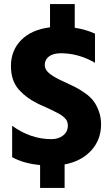

<svg xmlns="http://www.w3.org/2000/svg" viewBox="-20 -810 554 948"><path d="M299 118H178V5Q95 -3 40 -34V-189Q131 -123 234 -123Q269 -123 292 -141.5Q315 -160 315 -190Q315 -200 312 -209Q309 -218 301 -226Q293 -234 285.5 -239.5Q278 -245 263.5 -252.5Q249 -260 239 -265Q229 -270 209.5 -279Q190 -288 178 -293Q113 -323 73.5 -367Q34 -411 34 -484Q34 -561 85 -612.5Q136 -664 227 -675V-790H349V-673Q402 -665 449 -644V-500Q368 -547 281 -547Q242 -547 221.5 -531Q201 -515 201 -490Q201 -465 226 -445.5Q251 -426 301 -404Q332 -390 352.5 -379.5Q373 -369 399.5 -350.5Q426 -332 441.5 -311.5Q457 -291 468 -261Q479 -231 479 -196Q479 -120 430.5 -67Q382 -14 299 2Z"/></svg>

Font: Hind Siliguri
Style: Bold
Weight: 700
Designer: Jyotish Sonowal
Foundry: Indian Type Foundry
Version: Version 1.001;PS 1.0;hotconv 1.0.86;makeotf.lib2.5.63406; tt